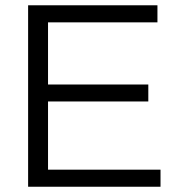

<svg xmlns="http://www.w3.org/2000/svg" viewBox="-20 -710 707 730"><path d="M590.3 -64.9H162.6V-324.2H543.9V-388.7H162.6V-625H578.6V-689.9H86.9V0H590.3Z"/></svg>

Font: Saysettha
Style: Regular
Weight: 400
Designer: John M. Durdin
Foundry: Lao Script for Windows
Version: Version 2.201